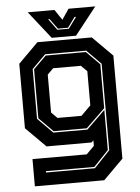

<svg xmlns="http://www.w3.org/2000/svg" viewBox="-60 -744 724 991"><g transform="rotate(-5 302.5 -249.0)"><path d="M80 200V59H361L401.5 18.5V-10L391.5 0H158L55 -103V-437L158 -540H439.5L542.5 -437V97L439.5 200ZM143.5 134H397L478.5 48V-400L405 -474.5H192L121.5 -404V-146L199 -68H375.5L471.5 -161.5V46L394.5 127H143.5ZM201.5 -75 128.5 -148V-402L194.5 -467.5H402.5L471.5 -398V-170.5L373 -75ZM227 -141.5H351.5L401.5 -191.5V-368.5L370.5 -399H227L196.5 -368.5V-172ZM233.5 -556 121.5 -698H260L296.5 -644L333 -698H471.5L359.5 -556ZM266 -595H325.5L368 -653H360L322 -600.5H269.5L231 -653H223.5Z"/></g></svg>

Font: Tourney Thin ExtraBold
Style: Regular
Weight: 800
Version: Version 1.015